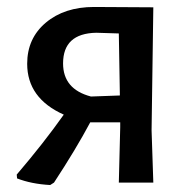

<svg xmlns="http://www.w3.org/2000/svg" viewBox="-20 -524 544 551"><path d="M420 -503 415 -150 420 0H321L325 -159V-173H239Q198 -96 135 0L124 7Q70 4 29 -12L28 -23Q105 -113 163 -195Q58 -242 58 -341Q58 -414 111.5 -459Q165 -504 250 -504ZM241 -247 324 -250 321 -428 256 -430Q161 -428 161 -342Q161 -268 241 -247Z"/></svg>

Font: Alegreya Sans SC Medium
Style: Regular
Weight: 500
Designer: Juan Pablo del Peral
Foundry: Huerta Tipografica
Version: Version 2.001;PS 002.001;hotconv 1.0.88;makeotf.lib2.5.64775